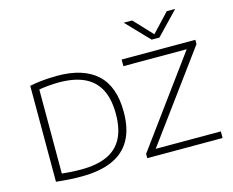

<svg xmlns="http://www.w3.org/2000/svg" viewBox="-109 -958 1358 1121"><g transform="rotate(-15 570.0 -398.0)"><path d="M253.5 4Q216 4 178 1.8Q140 -0.5 100 -5V-585Q126.5 -590.5 154.8 -594Q183 -597.5 211.2 -599.2Q239.5 -601 265.5 -601Q424 -601 506 -526Q588 -451 588 -297Q588 -194 550.2 -127.5Q512.5 -61 438 -28.5Q363.5 4 253.5 4ZM261.5 -36Q354.5 -36 416.5 -63.5Q478.5 -91 509.5 -149Q540.5 -207 540.5 -298Q540.5 -388 510 -446.2Q479.5 -504.5 418.5 -532.8Q357.5 -561 265.5 -561Q234.5 -561 202.2 -558Q170 -555 145.5 -550.5V-42.5Q170.5 -39.5 199.5 -37.8Q228.5 -36 261.5 -36ZM650.5 0V-26L1046.5 -567L1052 -555H655V-595H1100.5V-569L703.5 -28L698 -40H1106V0ZM854.5 -662 722.5 -799.5H773.5L886.5 -679H869.5L982.5 -799.5H1033.5L901.5 -662Z"/></g></svg>

Font: Encode Sans SC SemiExpanded ExtraLight
Style: Regular
Weight: 250
Width: 6
Designer: Multiple Designers
Foundry: Impallari Type
Version: Version 3.002